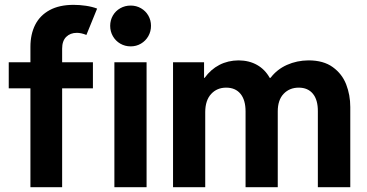

<svg xmlns="http://www.w3.org/2000/svg" viewBox="-20 -784 1538 804"><path d="M16.6 -523.4H107.4V-587.9Q107.4 -640.6 127.4 -680.2Q147.5 -719.7 188 -741.7Q228.5 -763.7 288.1 -763.7Q313.5 -763.7 339.8 -759.8Q366.2 -755.9 386.7 -748L341.8 -637.7Q319.8 -646.5 301.8 -646.5Q274.4 -646.5 257.3 -629.6Q240.2 -612.8 240.2 -580.1V-523.4H369.1V-414.1H240.2V0H107.4V-414.1H16.6ZM459 -523.4H593.8V0H459ZM441.4 -675.8Q441.4 -699.2 452.6 -718.8Q463.9 -738.3 483.6 -749.5Q503.4 -760.7 527.3 -760.7Q550.8 -760.7 570.3 -749.5Q589.8 -738.3 601.1 -718.8Q612.3 -699.2 612.3 -675.8Q612.3 -652.3 601.1 -632.6Q589.8 -612.8 570.3 -601.3Q550.8 -589.8 527.3 -589.8Q503.4 -589.8 483.6 -601.3Q463.9 -612.8 452.6 -632.6Q441.4 -652.3 441.4 -675.8Z M704.6 -523.4H834.5V-458H836.9Q862.8 -493.7 898.7 -512.2Q934.6 -530.8 979 -531.2Q1023.4 -530.8 1056.6 -512Q1089.8 -493.2 1109.4 -458H1112.8Q1140.1 -493.7 1181.6 -512.2Q1223.1 -530.8 1272 -531.2Q1334.5 -531.2 1373.5 -502.9Q1412.6 -474.6 1429.7 -430.4Q1446.8 -386.2 1446.8 -335.9V0H1311V-317.4Q1311.5 -365.2 1290.5 -391.1Q1269.5 -417 1231 -417Q1192.4 -417 1167.7 -391.1Q1143.1 -365.2 1143.1 -317.4V0H1008.3V-317.4Q1008.3 -365.2 987.1 -391.1Q965.8 -417 927.2 -417Q888.7 -417 864.3 -390.6Q839.8 -364.3 839.4 -315.4V0H704.6Z"/></svg>

Font: Reddit Sans Fudge
Style: Bold
Weight: 700
Designer: Stephen Hutchings
Foundry: Reddit
Version: Version 1.013